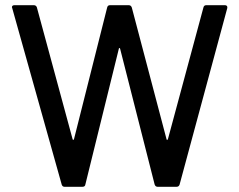

<svg xmlns="http://www.w3.org/2000/svg" viewBox="-20 -720 923 740"><path d="M218 -8 27 -689 26 -692Q26 -700 36 -700H110Q119 -700 122 -692L260 -183Q261 -181 262 -181Q264 -181 265 -183L393 -691Q395 -700 404 -700H476Q485 -700 488 -691L622 -183Q622 -181 624 -181Q626 -181 627 -183L764 -691Q766 -700 775 -700H847Q852 -700 854.5 -697Q857 -694 856 -689L672 -8Q669 0 660 0H588Q579 0 576 -9L443 -532Q442 -535 440 -535Q438 -535 438 -532L309 -9Q308 0 297 0H229Q221 0 218 -8Z"/></svg>

Font: Barlow GEO Medium
Style: Regular
Weight: 500
Designer: Jeremy Tribby
Foundry: Tribby Type
Version: Version 1.408